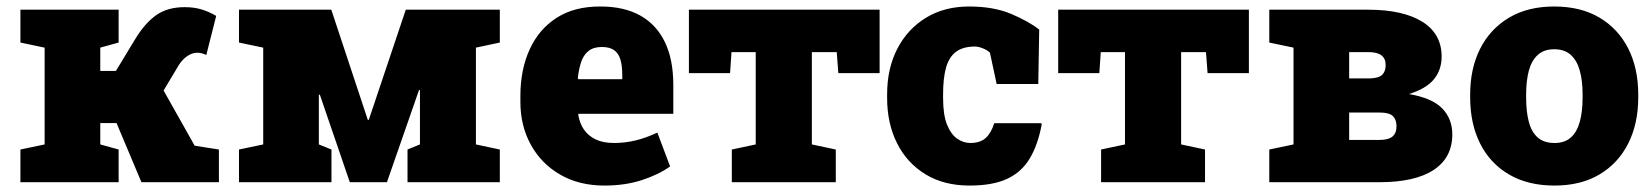

<svg xmlns="http://www.w3.org/2000/svg" viewBox="-20 -558 5053 588"><path d="M42.5 0V-100.1L116.7 -115.7V-412.1L42.5 -427.7V-528.3H343.3V-427.7L287.1 -412.1V-340.8H335L394.5 -439Q424.3 -487.8 459 -512Q493.7 -536.1 545.4 -536.1Q575.7 -536.1 599.1 -528.6Q622.6 -521 642.1 -509.3L611.8 -389.6Q603 -393.6 596.7 -395Q590.3 -396.5 584.5 -396.5Q568.8 -396.5 554.2 -386.7Q539.6 -377 528.3 -359.9L481 -280.8L576.2 -111.8L650.4 -100.1V0H413.1L336.9 -181.2H287.1V-115.7L343.3 -100.1V0Z M711.9 0V-100.1L786.1 -115.7V-412.1L711.9 -427.7V-528.3H786.1H994.6L1106.4 -190.9H1109.4L1222.7 -528.3H1437.5H1510.7V-427.7L1437.5 -412.1V-115.7L1510.7 -100.1V0H1228V-100.1L1266.1 -115.7V-282.2H1263.2L1165 0H1051.3L959.5 -268.1L956.5 -267.6V-115.7L995.1 -100.1V0Z M1831.1 10.3Q1753.4 10.3 1695.6 -23.2Q1637.7 -56.6 1605.7 -114.7Q1573.7 -172.9 1573.7 -246.1V-264.2Q1573.7 -344.7 1602.1 -406.7Q1630.4 -468.8 1685.1 -503.7Q1739.7 -538.6 1819.3 -538.1Q1891.1 -538.1 1940.7 -510.5Q1990.2 -482.9 2016.1 -429.4Q2042 -376 2042 -297.9V-209.5H1751.5L1751 -206.1Q1754.9 -181.2 1767.8 -161.9Q1780.8 -142.6 1803.7 -131.3Q1826.7 -120.1 1860.4 -120.1Q1893.6 -120.1 1925.5 -127.7Q1957.5 -135.3 1993.2 -151.9L2032.2 -48.3Q1996.6 -22.9 1945.3 -6.3Q1894 10.3 1831.1 10.3ZM1751.5 -315.4H1885.7V-328.1Q1885.7 -356.4 1880.1 -375.5Q1874.5 -394.5 1860.8 -404.3Q1847.2 -414.1 1823.2 -414.1Q1797.4 -414.1 1782 -401.6Q1766.6 -389.2 1759.5 -367.4Q1752.4 -345.7 1749.5 -317.9Z M2221.2 0V-100.1L2294.4 -115.7V-398.4H2220.2L2215.8 -334H2089.8V-528.3H2673.8V-334H2547.4L2542.5 -398.4H2466.3V-115.7L2539.6 -100.1V0Z M2949.2 10.3Q2870.6 10.3 2814 -24.4Q2757.3 -59.1 2727.1 -119.6Q2696.8 -180.2 2696.8 -257.8V-269Q2696.8 -348.6 2728.3 -409.2Q2759.8 -469.7 2816.2 -503.9Q2872.6 -538.1 2947.8 -538.1Q3023.4 -538.1 3077.4 -515.1Q3131.3 -492.2 3162.6 -467.3L3159.7 -300.8H3032.2L3011.7 -396.5Q3003.4 -404.8 2989.5 -410.2Q2975.6 -415.5 2966.3 -415.5Q2929.7 -415.5 2908.2 -399.7Q2886.7 -383.8 2877.4 -351.6Q2868.2 -319.3 2868.2 -269V-257.8Q2868.2 -205.6 2880.6 -175.5Q2893.1 -145.5 2912.1 -132.8Q2931.2 -120.1 2951.2 -120.1Q2981.9 -120.1 2998.8 -135.5Q3015.6 -150.9 3024.9 -180.7H3168.5L3170.4 -177.7Q3158.7 -114.7 3133.8 -73Q3108.9 -31.2 3064.7 -10.5Q3020.5 10.3 2949.2 10.3Z M3352.1 0V-100.1L3425.3 -115.7V-398.4H3351.1L3346.7 -334H3220.7V-528.3H3804.7V-334H3678.2L3673.3 -398.4H3597.2V-115.7L3670.4 -100.1V0Z M3867.2 0V-100.1L3941.4 -115.7V-412.1L3867.2 -427.7V-528.3H3941.4H4169.9Q4276.4 -528.3 4335.7 -491.5Q4395 -454.6 4395 -384.8Q4395 -343.8 4371.1 -314.9Q4347.2 -286.1 4294.9 -270Q4366.2 -257.8 4397 -225.8Q4427.7 -193.8 4427.7 -146.5Q4427.7 -75.2 4370.6 -37.6Q4313.5 0 4204.6 0ZM4111.8 -129.4H4203.6Q4231.4 -129.4 4244.1 -139.6Q4256.8 -149.9 4256.8 -171.4Q4256.8 -191.4 4245.8 -202.4Q4234.9 -213.4 4204.6 -213.4H4111.8ZM4111.8 -317.9H4175.8Q4202.6 -318.8 4213.1 -329.1Q4223.6 -339.4 4223.6 -358.9Q4223.6 -398.4 4171.4 -398.4H4111.8Z M4740.7 10.3Q4659.2 10.3 4601.3 -23.7Q4543.5 -57.6 4512.9 -118.4Q4482.4 -179.2 4482.4 -259.3V-269Q4482.4 -348.1 4512.9 -408.7Q4543.5 -469.2 4601.1 -503.7Q4658.7 -538.1 4739.7 -538.1Q4821.3 -538.1 4878.7 -503.9Q4936 -469.7 4966.6 -409.2Q4997.1 -348.6 4997.1 -269V-259.3Q4997.1 -179.7 4966.6 -118.9Q4936 -58.1 4878.7 -23.9Q4821.3 10.3 4740.7 10.3ZM4740.7 -120.1Q4772 -120.1 4790.8 -137Q4809.6 -153.8 4818.1 -185.1Q4826.7 -216.3 4826.7 -259.3V-269Q4826.7 -310.5 4818.1 -341.6Q4809.6 -372.6 4790.5 -389.9Q4771.5 -407.2 4739.7 -407.2Q4708.5 -407.2 4689.5 -389.9Q4670.4 -372.6 4662.1 -341.6Q4653.8 -310.5 4653.8 -269V-259.3Q4653.8 -215.8 4662.1 -184.6Q4670.4 -153.3 4689.5 -136.7Q4708.5 -120.1 4740.7 -120.1Z"/></svg>

Font: Roboto Slab LO Black
Style: Regular
Weight: 900
Designer: Google
Version: Version 2.000